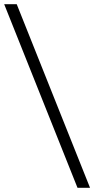

<svg xmlns="http://www.w3.org/2000/svg" viewBox="-35 -770 451 919"><path d="M-15 -750 336 129H396L45 -750Z"/></svg>

Font: Roboto Serif 28pt Condensed Light
Style: Regular
Weight: 300
Width: 3
Designer: Greg Gazdowicz
Foundry: Commercial Type
Version: Version 1.008